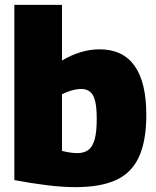

<svg xmlns="http://www.w3.org/2000/svg" viewBox="-20 -760 643 790"><path d="M39 -19V-740H235V-511Q274 -534 312.5 -545.5Q351 -557 390 -557Q485 -557 533.5 -489.5Q582 -422 582 -287Q582 -181 552 -115Q522 -49 458 -19.5Q394 10 290 10Q237 10 172.5 2Q108 -6 39 -19ZM235 -139Q252 -135 268 -132.5Q284 -130 298 -130Q326 -130 343.5 -143Q361 -156 369.5 -186.5Q378 -217 378 -271Q378 -317 371.5 -344Q365 -371 350.5 -382.5Q336 -394 315 -394Q303 -394 290.5 -391.5Q278 -389 264.5 -384.5Q251 -380 235 -372Z"/></svg>

Font: Georama ExtraBold
Style: Regular
Weight: 800
Designer: Jean-Baptiste Levee
Foundry: Production Type
Version: Version 1.001